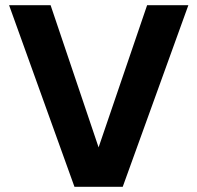

<svg xmlns="http://www.w3.org/2000/svg" viewBox="-20 -720 761 740"><path d="M267 0 15 -700H175L360 -152L547 -700H706L453 0Z"/></svg>

Font: DM Sans 10pt Black
Style: Regular
Weight: 900
Version: Version 4.004;gftools[0.9.30]